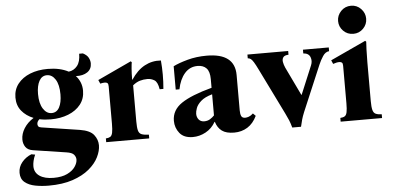

<svg xmlns="http://www.w3.org/2000/svg" viewBox="-58 -823 2409 1178"><g transform="rotate(-5 1146.5 -234.0)"><path d="M197 235Q154 235 114.5 227.5Q75 220 50 199.5Q25 179 25 141Q25 105 48.5 76.5Q72 48 107 34L130 38Q121 58 117 76Q113 94 113 108Q113 147 144.5 168.5Q176 190 231 190Q282 190 315 174Q348 158 364 134.5Q380 111 380 90Q380 74 368.5 60Q357 46 322 41L119 10Q87 5 73.5 -15Q60 -35 60 -61Q60 -96 81 -129.5Q102 -163 140 -187Q95 -205 67.5 -238.5Q40 -272 40 -321Q40 -370 68 -405.5Q96 -441 143.5 -460Q191 -479 252 -479Q327 -479 380 -451Q412 -455 432.5 -480.5Q453 -506 453 -555H476Q501 -542 510 -524.5Q519 -507 519 -490Q519 -455 492 -436.5Q465 -418 421 -420Q438 -402 447.5 -378.5Q457 -355 457 -327Q457 -278 429 -242.5Q401 -207 353 -188Q305 -169 245 -169Q208 -169 175 -176Q160 -163 160 -147Q160 -140 164 -133.5Q168 -127 182 -125L417 -89Q479 -79 502 -49.5Q525 -20 525 15Q525 49 506 87.5Q487 126 447 159.5Q407 193 345 214Q283 235 197 235ZM253 -207Q285 -207 301 -237Q317 -267 317 -317Q317 -376 296.5 -408.5Q276 -441 244 -441Q213 -441 196.5 -411Q180 -381 180 -331Q180 -273 201 -240Q222 -207 253 -207Z M571 0V-23Q588 -24 598 -30Q608 -36 612 -54.5Q616 -73 616 -110V-340Q616 -355 610.5 -360Q605 -365 594 -365Q582 -365 566 -361L556 -384L764 -481L770 -475Q768 -466 765.5 -436Q763 -406 763 -368H765Q802 -424 848.5 -449Q895 -474 949 -470Q957 -383 949 -295H926Q919 -340 899 -352Q879 -364 857 -364Q832 -364 810 -357.5Q788 -351 766 -333V-110Q766 -73 771 -54.5Q776 -36 791.5 -30Q807 -24 836 -23V0Z M1104 15Q1049 15 1022.5 -18Q996 -51 996 -94Q996 -160 1056.5 -201Q1117 -242 1244 -276V-329Q1244 -376 1224.5 -396.5Q1205 -417 1170 -417Q1122 -417 1090.5 -381Q1059 -345 1047 -284H1024V-428Q1058 -445 1112.5 -460Q1167 -475 1231 -475Q1404 -475 1404 -341V-123Q1404 -100 1410 -87.5Q1416 -75 1434 -75Q1444 -75 1456.5 -79.5Q1469 -84 1483 -97L1499 -81Q1477 -35 1441 -12.5Q1405 10 1359 10Q1310 10 1283.5 -9.5Q1257 -29 1246 -66H1244Q1221 -26 1183 -5.5Q1145 15 1104 15ZM1182 -75Q1202 -75 1217.5 -84.5Q1233 -94 1244 -106V-236Q1198 -223 1174.5 -202Q1151 -181 1143.5 -160Q1136 -139 1136 -125Q1136 -104 1148 -89.5Q1160 -75 1182 -75Z M1716 10Q1709 -16 1701 -35.5Q1693 -55 1681 -79L1543 -360Q1527 -393 1517 -409Q1507 -425 1499.5 -430.5Q1492 -436 1481 -437V-460H1732V-437Q1707 -436 1699 -424Q1691 -412 1694 -395Q1697 -378 1705 -360L1789 -185H1791L1864 -360Q1875 -386 1865.5 -410.5Q1856 -435 1823 -437V-460H1982V-437Q1959 -435 1943 -410.5Q1927 -386 1916 -360L1797 -79Q1786 -52 1781 -34Q1776 -16 1770 10Z M2210 -110Q2210 -73 2215 -54.5Q2220 -36 2233 -30Q2246 -24 2270 -23V0H2015V-23Q2032 -24 2042 -30Q2052 -36 2056 -54.5Q2060 -73 2060 -110V-340Q2060 -355 2054.5 -360Q2049 -365 2038 -365Q2030 -365 2020.5 -363Q2011 -361 2000 -357L1990 -380L2208 -481L2214 -475Q2213 -460 2211.5 -428.5Q2210 -397 2210 -349ZM2140 -530Q2103 -530 2078 -555.5Q2053 -581 2053 -616Q2053 -651 2078 -677Q2103 -703 2140 -703Q2176 -703 2201 -677Q2226 -651 2226 -616Q2226 -581 2201 -555.5Q2176 -530 2140 -530Z"/></g></svg>

Font: Bona Nova
Style: Bold
Weight: 700
Designer: Mateusz Machalski
Foundry: Capitalics
Version: Version 4.001; ttfautohint (v1.8.3)